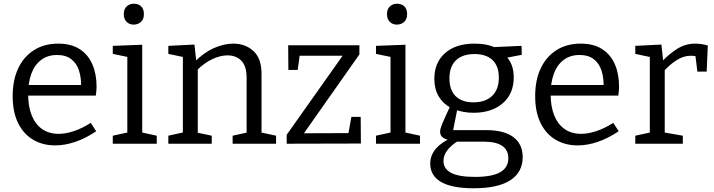

<svg xmlns="http://www.w3.org/2000/svg" viewBox="-20 -771 3832 1030"><path d="M276 9Q209 9 157.5 -21.5Q106 -52 77 -111Q48 -170 48 -255Q48 -342 78 -405Q108 -468 163 -502.5Q218 -537 292 -537Q362 -537 407.5 -507.5Q453 -478 475.5 -426Q498 -374 498 -307Q498 -296 497 -285Q496 -274 494 -258H109V-315H424L415 -309Q416 -354 404 -392Q392 -430 363 -453Q334 -476 286 -476Q235 -476 200 -449Q165 -422 148 -375Q131 -328 131 -266Q131 -200 150 -152.5Q169 -105 205.5 -79Q242 -53 295 -53Q332 -53 376 -67.5Q420 -82 467 -112L496 -67Q440 -29 384 -10Q328 9 276 9Z M743 -51 734 -62 821 -43V0H585V-43L672 -62L663 -51V-473L671 -464L585 -482V-525L743 -531ZM697 -639Q674 -639 659 -654Q644 -669 644 -695Q644 -722 659.5 -736.5Q675 -751 698 -751Q722 -751 737 -737Q752 -723 752 -695Q752 -668 736 -653.5Q720 -639 697 -639Z M883 0V-43L973 -63L961 -48V-478L973 -463L883 -482V-525L1023 -532L1034 -434L1023 -438Q1073 -489 1127.5 -513Q1182 -537 1231 -537Q1297 -537 1340.5 -496.5Q1384 -456 1383 -371V-48L1373 -62L1461 -43V0H1228V-43L1315 -62L1303 -47V-354Q1303 -416 1275 -445Q1247 -474 1200 -474Q1163 -474 1119.5 -454Q1076 -434 1034 -392L1041 -408V-47L1031 -61L1116 -43V0Z M1915 -144 1916 -1 1518 0V-48L1830 -489L1842 -472H1566L1590 -491L1577 -396H1527L1526 -528H1908V-479L1595 -34L1591 -56L1868 -57L1845 -33L1865 -144Z M2155 -51 2146 -62 2233 -43V0H1997V-43L2084 -62L2075 -51V-473L2083 -464L1997 -482V-525L2155 -531ZM2109 -639Q2086 -639 2071 -654Q2056 -669 2056 -695Q2056 -722 2071.5 -736.5Q2087 -751 2110 -751Q2134 -751 2149 -737Q2164 -723 2164 -695Q2164 -668 2148 -653.5Q2132 -639 2109 -639Z M2521 239Q2404 239 2346 205Q2288 171 2288 107Q2288 62 2318 27Q2348 -8 2406 -34L2407 -18Q2375 -20 2358 -31.5Q2341 -43 2341 -64Q2341 -72 2343 -80Q2345 -88 2350.5 -102.5Q2356 -117 2367.5 -141.5Q2379 -166 2397 -206L2399 -192Q2356 -215 2333 -254.5Q2310 -294 2310 -348Q2310 -435 2367.5 -486Q2425 -537 2526 -537Q2594 -537 2643 -513L2621 -518L2778 -525L2779 -477L2686 -459L2693 -471Q2714 -451 2725 -422Q2736 -393 2736 -356Q2736 -268 2677 -217Q2618 -166 2520 -166Q2464 -166 2417 -185L2435 -194L2409 -63L2392 -73H2588Q2684 -73 2734 -35.5Q2784 2 2784 72Q2784 153 2717.5 196Q2651 239 2521 239ZM2528 178Q2619 178 2663 153Q2707 128 2707 78Q2707 34 2674 11.5Q2641 -11 2575 -11H2416L2439 -16Q2359 34 2359 92Q2359 135 2400.5 156.5Q2442 178 2528 178ZM2520 -222Q2584 -222 2620 -256.5Q2656 -291 2656 -354Q2656 -417 2622 -449Q2588 -481 2525 -481Q2461 -481 2426 -447.5Q2391 -414 2391 -350Q2391 -288 2424.5 -255Q2458 -222 2520 -222Z M3079 9Q3012 9 2960.5 -21.5Q2909 -52 2880 -111Q2851 -170 2851 -255Q2851 -342 2881 -405Q2911 -468 2966 -502.5Q3021 -537 3095 -537Q3165 -537 3210.5 -507.5Q3256 -478 3278.5 -426Q3301 -374 3301 -307Q3301 -296 3300 -285Q3299 -274 3297 -258H2912V-315H3227L3218 -309Q3219 -354 3207 -392Q3195 -430 3166 -453Q3137 -476 3089 -476Q3038 -476 3003 -449Q2968 -422 2951 -375Q2934 -328 2934 -266Q2934 -200 2953 -152.5Q2972 -105 3008.5 -79Q3045 -53 3098 -53Q3135 -53 3179 -67.5Q3223 -82 3270 -112L3299 -67Q3243 -29 3187 -10Q3131 9 3079 9Z M3388 0V-43L3476 -62L3466 -47V-478L3477 -463L3388 -482V-525L3528 -532L3539 -434L3528 -438Q3573 -485 3616 -511Q3659 -537 3710 -537Q3742 -537 3777 -527L3771 -387H3721L3709 -486L3718 -468Q3711 -470 3703 -471Q3695 -472 3687 -472Q3647 -472 3609.5 -448Q3572 -424 3538 -386L3546 -410V-47L3534 -62L3643 -43V0Z"/></svg>

Font: Bitter Thin
Style: Regular
Weight: 400
Version: Version 3.021